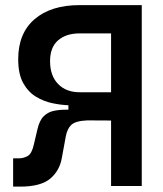

<svg xmlns="http://www.w3.org/2000/svg" viewBox="-20 -713 626 736"><path d="M30.3 2.4V-106H51.3Q70.3 -106 86.2 -115Q102.1 -124 109.9 -159.7L123.5 -217.3Q131.3 -251.5 147.5 -267.3Q163.6 -283.2 185.3 -287.8Q207 -292.5 231.9 -292.5H242.2V-309.6Q213.9 -310.5 180.9 -317.4Q147.9 -324.2 117.9 -342.3Q87.9 -360.4 68.8 -394.8Q49.8 -429.2 49.8 -486.3Q49.8 -585.4 112.5 -639.4Q175.3 -693.4 285.2 -693.4H523.4V0H405.8V-251L314.5 -251.5Q269.5 -249.5 253.4 -234.4Q237.3 -219.2 231.9 -188.5L217.8 -111.8Q210 -60.5 173.6 -29.1Q137.2 2.4 57.1 2.4ZM405.8 -359.4V-585H285.2Q233.4 -585 202.6 -558.3Q171.9 -531.7 171.9 -478.5Q171.9 -422.9 202.6 -391.1Q233.4 -359.4 285.2 -359.4Z"/></svg>

Font: Cascadia Mono PL SemiBold
Style: Regular
Weight: 600
Monospace: yes
Designer: Aaron Bell
Foundry: Saja Typeworks
Version: Version 2404.023; ttfautohint (v1.8.4)